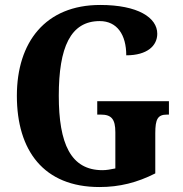

<svg xmlns="http://www.w3.org/2000/svg" viewBox="-20 -744 736 774"><path d="M381 10C462 10 533 -8 606 -45V-207C606 -264 616 -282 653 -282H661V-336H372V-282H387C429 -282 445 -264 445 -211V-65C426 -61 409 -58 393 -58C265 -58 217 -165 217 -358C217 -553 264 -659 382 -659C452 -659 489 -604 489 -521C574 -521 614 -560 614 -608C614 -673 536 -724 384 -724C163 -724 48 -574 48 -358C48 -137 156 10 381 10Z"/></svg>

Font: Noto Serif Condensed ExtraBold
Style: Regular
Weight: 800
Width: 3
Designer: Monotype Design Team
Foundry: Monotype Imaging Inc.
Version: Version 2.013